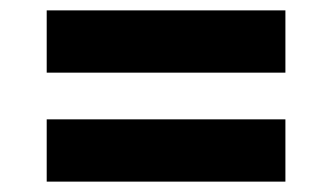

<svg xmlns="http://www.w3.org/2000/svg" viewBox="-20 -528 640 370"><path d="M70 -388V-508H530V-388ZM70 -178V-298H530V-178Z"/></svg>

Font: Noto Sans Mono
Style: Bold
Weight: 700
Designer: Monotype Design Team
Foundry: Monotype Imaging Inc.
Version: Version 2.014